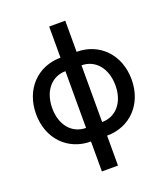

<svg xmlns="http://www.w3.org/2000/svg" viewBox="-165 -842 1009 1160"><g transform="rotate(-20 340.0 -262.0)"><path d="M288.1 11.7V204.1H391.6V11.7C539.1 11.7 647 -98.1 647 -256.8C647 -416.5 539.1 -527.3 391.6 -527.3V-727.5H288.1V-527.3C140.6 -527.3 32.7 -416.5 32.7 -256.8C32.7 -98.1 140.6 11.7 288.1 11.7ZM288.1 -440.4V-75.7C199.7 -75.7 136.7 -147 136.7 -256.8C136.7 -367.7 200.2 -440.4 288.1 -440.4ZM391.6 -75.7V-440.4C479.5 -440.4 543 -367.7 543 -256.8C543 -147 480 -75.7 391.6 -75.7Z"/></g></svg>

Font: Inteeer Medium
Style: Regular
Weight: 500
Designer: Rasmus Andersson
Foundry: rsms
Version: Version 4.001;Glyphs 3.4 (3402)